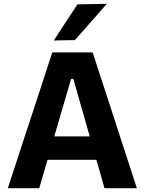

<svg xmlns="http://www.w3.org/2000/svg" viewBox="-20 -988 758 1008"><path d="M21 0Q40 -57.5 60.8 -121Q81.5 -184.5 100 -241.5L180.5 -486Q202 -552.5 219.5 -606Q237 -659 254.5 -713H466.5Q484.5 -657 501.8 -604Q519 -551 540.5 -486L620 -241Q639.5 -181.5 659.8 -119.2Q680 -57 698.5 0H528.5Q518 -36 507.5 -74Q496.5 -112 486 -149H229.5Q218.5 -111.5 207.5 -73.5Q196.5 -35.5 186 0ZM353 -573.5 265 -272H451L365 -573.5ZM262.5 -775.5Q293.5 -823.5 324.5 -870.8Q355.5 -918 386.5 -965L541 -968Q498 -919 455.8 -871Q413.5 -823 373 -777.5Z"/></svg>

Font: Heraclito
Style: Bold
Weight: 700
Designer: Kostas Bartsokas (font) & Cristiano Sobral (main changes)
Foundry: Kostas Bartsokas (font) & Cristiano Sobral (main changes)
Version: Version 1.00;July 8, 2020;FontCreator 13.0.0.2655 64-bit